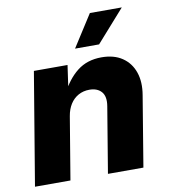

<svg xmlns="http://www.w3.org/2000/svg" viewBox="-85 -834 797 906"><g transform="rotate(-10 314.0 -381.0)"><path d="M229 -299.3 179.2 0H9.3L99.1 -539.1H260.3L240.7 -401.4L228 -406.7Q259.8 -472.2 307.4 -509.5Q355 -546.9 423.8 -546.9Q483.4 -546.9 522.9 -520.3Q562.5 -493.7 578.9 -446.3Q595.2 -398.9 584.5 -336.9L528.8 0H358.9L411.1 -314.5Q418.9 -360.4 399.2 -383.3Q379.4 -406.2 341.3 -406.2Q312 -406.2 288.3 -393.1Q264.6 -379.9 249.5 -356Q234.4 -332 229 -299.3ZM308.6 -608.9 406.7 -762.2H559.6L423.8 -608.9Z"/></g></svg>

Font: Inter 18pt ExtraBold
Style: Italic
Weight: 800
Italic angle: -9.3988°
Designer: Rasmus Andersson
Foundry: rsms
Version: Version 4.001;git-66647c0bb